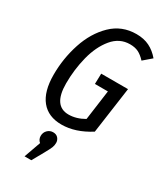

<svg xmlns="http://www.w3.org/2000/svg" viewBox="-240 -793 1009 1179"><g transform="rotate(30 264.0 -203.0)"><path d="M528 -623 471 -574Q445 -602 420.5 -614Q396 -626 361 -626Q287 -626 237 -565.5Q187 -505 163.5 -412.5Q140 -320 140 -222Q140 -63 248 -63Q303 -63 358 -95L387 -307H295L297 -381H487L441 -53Q339 12 241 12Q147 12 97 -49.5Q47 -111 47 -230Q47 -345 82.5 -453Q118 -561 189.5 -630.5Q261 -700 364 -700Q417 -700 456.5 -680.5Q496 -661 528 -623ZM270 126Q270 144 263.5 160Q257 176 237 212L191 294H143L185 176Q176 169 171 158.5Q166 148 166 136Q166 111 182.5 94.5Q199 78 222 78Q245 78 257.5 92.5Q270 107 270 126Z"/></g></svg>

Font: Fira Sans Compressed
Style: Italic
Weight: 400
Width: 1
Italic angle: -8°
Designer: bBox Type GmbH & Carrois Corporate GbR & Edenspiekermann AG
Foundry: bBox Type GmbH & Carrois Corporate GbR & Edenspiekermann AG
Version: Version 4.301